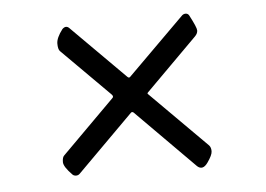

<svg xmlns="http://www.w3.org/2000/svg" viewBox="-38 -493 675 488"><g transform="rotate(-5 300.0 -249.0)"><path d="M460 -440.9Q477.1 -408.7 477.1 -400.9Q477.1 -393.1 470.2 -386.2L338.9 -254.9Q335.9 -252 338.9 -250L481.9 -106.9Q486.8 -101.6 486.8 -91.8Q486.8 -82 473.6 -63.5Q460.4 -44.9 446.8 -57.1L297.9 -207Q293.9 -210 291 -207L147.9 -64Q144 -60.1 138.7 -60.1Q133.3 -60.1 129.9 -63Q107.9 -85 107.9 -97.2Q107.9 -109.4 112.8 -113.8L247.1 -248Q252 -252 246.1 -257.8L125 -378.9Q120.1 -383.8 120.1 -398.4Q120.1 -413.1 136.2 -434.1Q146 -443.8 154.8 -434.1L290 -298.8Q293.9 -294.9 296.9 -297.9L440.9 -440.9Q445.3 -445.8 451.2 -445.8Q457 -445.8 460 -440.9Z"/></g></svg>

Font: EBGaramond
Style: Regular
Weight: 400
Version: Version 000.012g